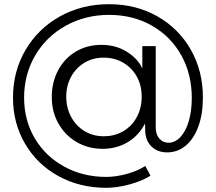

<svg xmlns="http://www.w3.org/2000/svg" viewBox="-20 -731 1030 916"><path d="M784 -50Q815 -50 840.5 -77Q866 -104 880.5 -152.5Q895 -201 895 -264Q895 -377 845 -467Q795 -557 705 -608.5Q615 -660 500 -660Q387 -660 294 -608.5Q201 -557 148 -466.5Q95 -376 95 -265Q95 -157 146 -71Q197 15 286.5 64Q376 113 487 113Q532 113 584 99Q636 85 673 61L698 107Q657 133 597.5 149Q538 165 487 165Q361 165 259.5 109.5Q158 54 100 -44.5Q42 -143 42 -265Q42 -391 102 -493Q162 -595 266.5 -653Q371 -711 500 -711Q628 -711 730 -653.5Q832 -596 890 -494.5Q948 -393 948 -266Q948 -187 926.5 -128Q905 -69 866.5 -36.5Q828 -4 777 -4Q734 -4 705.5 -29.5Q677 -55 673 -100L672 -142Q642 -84 589 -52.5Q536 -21 469 -21Q402 -21 347 -52.5Q292 -84 259.5 -140.5Q227 -197 227 -268Q227 -338 257 -395Q287 -452 341 -484.5Q395 -517 464 -517Q533 -517 586 -483.5Q639 -450 659 -404V-511H723V-123Q723 -89 740.5 -69.5Q758 -50 784 -50ZM296 -270Q296 -217 319 -174Q342 -131 382.5 -106Q423 -81 475 -81Q528 -81 569 -105.5Q610 -130 633 -173Q656 -216 656 -270Q656 -323 633 -365Q610 -407 568.5 -431.5Q527 -456 474 -456Q423 -456 382.5 -431.5Q342 -407 319 -364.5Q296 -322 296 -270Z"/></svg>

Font: TypoPRO Montserrat Alternates
Style: Regular
Weight: 300
Designer: Julieta Ulanovsky
Foundry: Julieta Ulanovsky
Version: Version 6.001